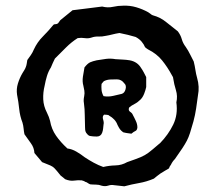

<svg xmlns="http://www.w3.org/2000/svg" viewBox="-20 -631 758 675"><path d="M676 -296Q673 -273 669.5 -249.5Q666 -226 660 -204Q653 -179 648 -163.5Q643 -148 637 -136.5Q631 -125 621.5 -110.5Q612 -96 595 -72Q586 -63 581 -52Q576 -46 574 -39Q567 -35 559.5 -30.5Q552 -26 544 -21Q538 -17 532 -12Q526 -7 521 -3Q495 8 469 12.5Q443 17 417 24Q409 23 399.5 22Q390 21 381 20Q371 18 360.5 21.5Q350 25 338 22Q328 18 317 18Q306 18 297 17Q292 15 288 12Q284 9 279 8Q277 6 273.5 5Q270 4 267 3Q254 2 240 4Q226 6 209 -1Q207 -3 202.5 -6.5Q198 -10 193 -14Q178 -33 171.5 -39.5Q165 -46 156.5 -49.5Q148 -53 128 -61Q122 -68 115 -76.5Q108 -85 101 -93Q100 -112 88.5 -127.5Q77 -143 66 -159Q64 -168 63 -179Q62 -190 59 -200Q50 -223 47.5 -248Q45 -273 40 -298Q37 -318 43 -337.5Q49 -357 59 -374Q62 -379 65.5 -384.5Q69 -390 71 -396Q73 -401 74 -407.5Q75 -414 76 -420Q82 -428 88.5 -437.5Q95 -447 99 -457Q111 -483 130.5 -502.5Q150 -522 168 -544Q170 -546 175 -546Q180 -546 184 -549L192 -560Q205 -571 213.5 -577.5Q222 -584 235 -595Q261 -598 287.5 -601.5Q314 -605 339 -608Q359 -603 377 -607Q395 -611 413 -611Q437 -612 459 -605.5Q481 -599 501 -588Q506 -585 510 -581.5Q514 -578 518 -577Q544 -570 564 -553.5Q584 -537 605 -521Q615 -508 619 -493.5Q623 -479 633 -466Q642 -453 648.5 -439.5Q655 -426 661 -415Q665 -399 667 -385Q669 -371 673 -357Q682 -326 676 -296ZM600 -271Q605 -293 598.5 -314Q592 -335 589 -355Q589 -360 584 -367Q569 -395 550 -418.5Q531 -442 501 -457Q497 -459 490 -465Q486 -475 478 -484.5Q470 -494 457 -501Q444 -505 429.5 -508.5Q415 -512 400 -515Q387 -513 375.5 -510Q364 -507 352 -505Q339 -502 326 -502.5Q313 -503 302 -499Q290 -495 278 -497Q266 -499 253 -497Q231 -483 212 -464Q193 -445 173 -425Q165 -409 159 -394Q150 -380 145 -363.5Q140 -347 137 -330Q131 -306 132 -282Q133 -258 145 -235Q153 -219 156 -206Q161 -177 177 -154Q193 -131 217 -109Q233 -107 248.5 -98Q264 -89 278 -78Q293 -68 309.5 -59Q326 -50 343 -44Q364 -49 386 -49.5Q408 -50 427 -61Q459 -72 474.5 -78.5Q490 -85 502.5 -94.5Q515 -104 538 -124Q539 -125 540.5 -126Q542 -127 543 -128Q572 -158 589 -193Q606 -228 600 -271ZM494 -325Q492 -315 487 -302Q482 -289 474 -281Q464 -271 453 -265.5Q442 -260 434 -253Q430 -243 437.5 -238Q445 -233 447 -227Q451 -220 452 -217.5Q453 -215 457 -207Q463 -195 463 -183Q462 -173 456 -170.5Q450 -168 442 -161Q435 -162 427.5 -163Q420 -164 413 -166Q405 -172 401.5 -177Q398 -182 393 -192Q386 -212 363 -225Q362 -227 354.5 -227.5Q347 -228 346 -228Q339 -222 342.5 -211Q346 -200 344 -193Q343 -186 342.5 -179Q342 -172 339 -164Q334 -151 320 -151Q314 -151 307.5 -151.5Q301 -152 296 -153Q292 -154 288.5 -157.5Q285 -161 283 -164Q280 -169 279.5 -174Q279 -179 279 -183Q278 -205 278 -226Q278 -247 275 -269Q273 -279 276 -293Q278 -303 276.5 -312.5Q275 -322 273 -330Q269 -344 271.5 -361.5Q274 -379 277 -394Q288 -408 297 -412Q306 -416 320 -419Q337 -422 353 -424Q369 -426 386 -423Q400 -422 412 -421.5Q424 -421 436 -419Q463 -414 476 -392Q481 -385 485.5 -376.5Q490 -368 494 -360ZM417 -338Q407 -352 391 -352Q380 -352 368 -351.5Q356 -351 346 -346Q344 -345 341.5 -341.5Q339 -338 337 -336Q336 -326 337 -315Q338 -304 344 -293Q361 -290 378 -294Q395 -298 408 -301Q418 -304 421.5 -317.5Q425 -331 417 -338Z"/></svg>

Font: Daruma Drop One
Style: Regular
Weight: 400
Designer: Maniackers Design
Version: Version 1.000